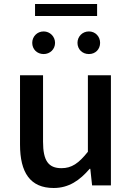

<svg xmlns="http://www.w3.org/2000/svg" viewBox="-20 -926 660 959"><path d="M248 13C324 13 378 -25 428 -83H431L440 0H534V-550H419V-168C373 -110 338 -86 287 -86C222 -86 195 -123 195 -218V-550H80V-204C80 -64 131 13 248 13ZM198 -656C230 -656 255 -680 255 -712C255 -743 230 -769 198 -769C165 -769 141 -743 141 -712C141 -680 165 -656 198 -656ZM155 -846H465V-906H155ZM424 -656C457 -656 480 -680 480 -712C480 -743 457 -769 424 -769C391 -769 367 -743 367 -712C367 -680 391 -656 424 -656Z"/></svg>

Font: Source Han Sans KR Medium
Style: Regular
Weight: 500
Designer: Ryoko NISHIZUKA (kana & ideographs); Paul D. Hunt (Latin, Greek & Cyrillic); Wenlong ZHANG (bopomofo); Sandoll Communica
Foundry: Adobe Systems Incorporated
Version: Version 1.001;PS 1.001;hotconv 1.0.78;makeotf.lib2.5.61930